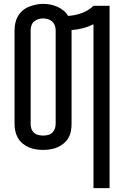

<svg xmlns="http://www.w3.org/2000/svg" viewBox="-20 -765 640 990"><path d="M462 205V-640Q436 -627 407.5 -619.5Q379 -612 349 -610Q349 -610 349 -609.5Q349 -609 349 -609V-126Q349 -107 345.5 -88.5Q342 -70 332.5 -53.5Q323 -37 308 -25Q293 -13 276 -5.5Q259 2 240 5Q221 8 202 8Q183 8 164.5 5Q146 2 128.5 -5.5Q111 -13 96.5 -25Q82 -37 72.5 -53.5Q63 -70 59 -88.5Q55 -107 55 -126V-609Q55 -628 59 -646.5Q63 -665 72.5 -681.5Q82 -698 96.5 -710.5Q111 -723 128.5 -730Q146 -737 164.5 -741Q183 -745 202 -745Q221 -745 239.5 -741.5Q258 -738 275 -730.5Q292 -723 307 -711Q322 -699 331 -683Q367 -685 401.5 -697.5Q436 -710 462 -735H545V205ZM202 -66Q215 -66 227.5 -69Q240 -72 249 -80.5Q258 -89 262.5 -101Q267 -113 267 -126V-609Q267 -622 262.5 -634Q258 -646 248.5 -654.5Q239 -663 226.5 -666.5Q214 -670 201 -670Q189 -670 177 -666Q165 -662 155.5 -654Q146 -646 142 -633.5Q138 -621 138 -609V-126Q138 -113 142 -101Q146 -89 155.5 -80.5Q165 -72 177.5 -69Q190 -66 202 -66Z"/></svg>

Font: Iosevka Mono
Style: Regular
Weight: 400
Designer: Belleve Invis
Foundry: Belleve Invis
Version: Version 11.1.1